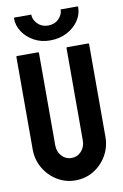

<svg xmlns="http://www.w3.org/2000/svg" viewBox="-99 -956 657 1022"><g transform="rotate(-10 230.0 -445.0)"><path d="M224 10Q171 10 126 -17.5Q81 -45 54.5 -91Q28 -137 28 -192V-692Q28 -696 32 -696H146Q150 -696 150 -692V-192Q150 -158 171.5 -134.5Q193 -111 224 -111Q256 -111 277.5 -134.5Q299 -158 299 -192V-692Q299 -696 303 -696H417Q421 -696 421 -692V-192Q421 -136 394.5 -90Q368 -44 323.5 -17Q279 10 224 10ZM221 -747Q173 -747 134.5 -768Q96 -789 73.5 -823Q51 -857 51 -896Q51 -900 55 -900H145Q145 -872 167.5 -849.5Q190 -827 224 -827Q259 -827 281.5 -849.5Q304 -872 304 -900H394Q398 -900 398 -896Q398 -856 374.5 -822Q351 -788 311 -767.5Q271 -747 221 -747Z"/></g></svg>

Font: AL Dynamic
Style: Regular
Weight: 400
Version: Version 1.000; ttfautohint (v1.8.2) -l 8 -r 50 -G 200 -x 14 